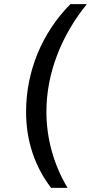

<svg xmlns="http://www.w3.org/2000/svg" viewBox="-20 -765 474 935"><path d="M229 150H309C241 36 206 -91 206 -221C206 -411 281 -595 403 -745H323C184 -605 107 -417 107 -220C107 -80 149 46 229 150Z"/></svg>

Font: Plus Jakarta Text
Style: Italic
Weight: 400
Italic angle: -12°
Designer: Gumpita Rahayu
Foundry: Tokotype Studio
Version: Version 1.000;hotconv 1.0.109;makeotfexe 2.5.65596